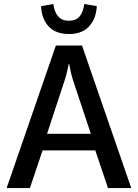

<svg xmlns="http://www.w3.org/2000/svg" viewBox="-20 -955 700 975"><path d="M646.5 0Q584 -180.7 396.5 -723.6Q363.3 -723.6 263.7 -723.6Q201.2 -543 13.7 0Q43.9 0 131.8 0Q148.4 -47.9 196.3 -191.4Q262.7 -191.4 463.9 -191.4Q480.5 -143.6 528.3 0Q557.6 0 646.5 0ZM441.4 -275.4Q385.7 -275.4 218.8 -275.4Q241.2 -342.8 307.6 -544.9Q317.4 -575.2 323.2 -602.5Q329.1 -630.9 329.1 -630.9Q330.1 -630.9 331.1 -630.9Q331.1 -630.9 336.9 -602.5Q341.8 -575.2 351.6 -544.9Q381.8 -455.1 441.4 -275.4ZM471.7 -923.8Q456.1 -926.8 408.2 -934.6Q402.3 -893.6 384.8 -872.1Q366.2 -849.6 330.1 -849.6Q293.9 -849.6 275.4 -872.1Q255.9 -893.6 251 -934.6Q230.5 -931.6 188.5 -923.8Q191.4 -858.4 227.5 -820.3Q263.7 -782.2 330.1 -782.2Q359.4 -782.2 383.8 -790Q383.8 -790 384.8 -790Q384.8 -790 385.7 -791Q413.1 -799.8 431.6 -820.3Q467.8 -858.4 471.7 -923.8Z"/></svg>

Font: DaxlinePro-Medium
Style: Medium
Weight: 400
Designer: Hans Reichel
Version: Version 7.502; 2006